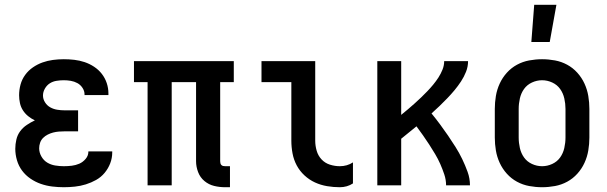

<svg xmlns="http://www.w3.org/2000/svg" viewBox="-20 -776 2540 804"><path d="M247 8Q223 8 198.5 5Q174 2 151 -6Q128 -14 107.5 -28Q87 -42 72.5 -61.5Q58 -81 51 -105Q44 -129 44 -153Q44 -172 48.5 -191.5Q53 -211 64.5 -226.5Q76 -242 92.5 -253Q109 -264 126 -272Q111 -279 98 -289.5Q85 -300 76 -314Q67 -328 63.5 -344.5Q60 -361 60 -377Q60 -400 66 -422Q72 -444 85.5 -462.5Q99 -481 118 -494Q137 -507 158 -514.5Q179 -522 201.5 -525Q224 -528 247 -528Q269 -528 291 -525.5Q313 -523 334 -516Q355 -509 374 -496.5Q393 -484 406.5 -466.5Q420 -449 427 -428Q434 -407 434 -385V-378H334V-381Q334 -395 325.5 -408Q317 -421 304 -428Q291 -435 276.5 -437.5Q262 -440 247 -440Q232 -440 216.5 -437.5Q201 -435 188.5 -427Q176 -419 168 -405Q160 -391 160 -376Q160 -361 168.5 -347.5Q177 -334 190.5 -326.5Q204 -319 219.5 -316.5Q235 -314 250 -314H307V-226H250Q238 -226 226 -225Q214 -224 202.5 -221Q191 -218 180 -212.5Q169 -207 160.5 -198.5Q152 -190 148 -178.5Q144 -167 144 -155Q144 -137 153.5 -120.5Q163 -104 178 -95Q193 -86 211 -83Q229 -80 247 -80Q264 -80 280.5 -82Q297 -84 312 -90.5Q327 -97 338.5 -110.5Q350 -124 350 -140V-142H450V-138Q450 -114 441.5 -92Q433 -70 418 -52Q403 -34 382.5 -22.5Q362 -11 339.5 -4Q317 3 293.5 5.5Q270 8 247 8Z M943 8H923Q899 8 876.5 2.5Q854 -3 836 -18Q818 -33 809.5 -55.5Q801 -78 801 -101V-432H699V0H598V-432H541V-520H959V-432H902V-101Q902 -97 903 -92.5Q904 -88 907 -85Q910 -82 914 -81Q918 -80 923 -80H943Z M1403 8Q1376 8 1349.5 3.5Q1323 -1 1299 -12Q1275 -23 1255 -41.5Q1235 -60 1222.5 -83.5Q1210 -107 1205 -133.5Q1200 -160 1200 -187V-432H1075V-520H1300V-187Q1300 -166 1306 -145Q1312 -124 1326.5 -108.5Q1341 -93 1361.5 -86.5Q1382 -80 1403 -80Q1418 -80 1432 -84Q1446 -88 1458 -96V-8Q1446 0 1432 4Q1418 8 1403 8Z M1560 0V-520H1660V-295Q1675 -307 1689 -319Q1703 -331 1716.5 -343Q1730 -355 1743.5 -368Q1757 -381 1769.5 -394Q1782 -407 1794 -421.5Q1806 -436 1816 -451.5Q1826 -467 1833 -484.5Q1840 -502 1840 -520H1940Q1940 -497 1931.5 -475.5Q1923 -454 1910.5 -435Q1898 -416 1883.5 -398.5Q1869 -381 1853 -364.5Q1837 -348 1820.5 -332Q1804 -316 1787 -301Q1805 -279 1822.5 -255.5Q1840 -232 1856 -208.5Q1872 -185 1887.5 -160.5Q1903 -136 1915.5 -110Q1928 -84 1938 -56.5Q1948 -29 1948 0H1848Q1848 -23 1840.5 -45.5Q1833 -68 1823.5 -89.5Q1814 -111 1802 -131Q1790 -151 1777.5 -170.5Q1765 -190 1751.5 -209Q1738 -228 1724 -247Q1708 -234 1692 -221Q1676 -208 1660 -195V0Z M2250 8Q2223 8 2196 3Q2169 -2 2145 -15Q2121 -28 2102.5 -48.5Q2084 -69 2072.5 -94Q2061 -119 2056.5 -146Q2052 -173 2052 -200V-320Q2052 -347 2056.5 -374Q2061 -401 2072.5 -426Q2084 -451 2102.5 -471.5Q2121 -492 2145 -505Q2169 -518 2196 -523Q2223 -528 2250 -528Q2277 -528 2304 -523Q2331 -518 2355 -505Q2379 -492 2397.5 -471.5Q2416 -451 2427.5 -426Q2439 -401 2443.5 -374Q2448 -347 2448 -320V-200Q2448 -173 2443.5 -146Q2439 -119 2427.5 -94Q2416 -69 2397.5 -48.5Q2379 -28 2355 -15Q2331 -2 2304 3Q2277 8 2250 8ZM2250 -80Q2272 -80 2292.5 -89.5Q2313 -99 2325.5 -116.5Q2338 -134 2343 -156Q2348 -178 2348 -200V-320Q2348 -342 2343 -364Q2338 -386 2325.5 -403.5Q2313 -421 2292.5 -430.5Q2272 -440 2250 -440Q2228 -440 2207.5 -430.5Q2187 -421 2174.5 -403.5Q2162 -386 2157 -364Q2152 -342 2152 -320V-200Q2152 -178 2157 -156Q2162 -134 2174.5 -116.5Q2187 -99 2207.5 -89.5Q2228 -80 2250 -80ZM2205 -600 2217 -756H2310L2282 -600Z"/></svg>

Font: Iosevka Term Curly Semibold
Style: Regular
Weight: 600
Designer: Belleve Invis
Foundry: Belleve Invis
Version: Version 32.3.0